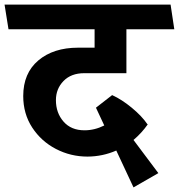

<svg xmlns="http://www.w3.org/2000/svg" viewBox="-53 -711 777 834"><path d="M526.9 -103 634.8 41 526.9 103 452.1 -57.1Q393.1 -31.2 327.1 -30.8Q253.9 -30.8 189.9 -64Q126 -97.2 86.9 -157Q47.9 -216.8 47.9 -293.9Q47.9 -393.1 113.5 -448.5Q179.2 -503.9 286.1 -503.9H357.9V-584H-16.1L-33.2 -690.9H688L704.1 -584H496.1V-393.1H313Q255.9 -393.1 222.9 -359.1Q189.9 -325.2 189.9 -275.9Q189.9 -220.7 222.9 -182.9Q255.9 -145 314 -145Q357.9 -145 399.9 -166L363.8 -243.2L434.1 -297.9Q476.1 -278.8 519.5 -242.9Q563 -207 586.9 -171.9L588.9 -170.9Q563 -133.8 526.9 -103Z"/></svg>

Font: Kadwa
Style: Bold
Weight: 700
Designer: Sol Matas
Foundry: Sol Matas
Version: Version 1.001;PS 001.000;hotconv 1.0.70;makeotf.lib2.5.58329